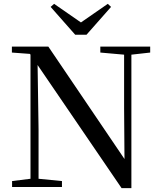

<svg xmlns="http://www.w3.org/2000/svg" viewBox="-20 -975 841 1001"><path d="M262 -955 244 -939 372 -794H431L559 -939L542 -955L402 -858ZM614 6H665V-690L763 -701V-732H503V-701L627 -690V-411L629 -146L232 -732H42V-701L136 -694L139 -690V-43L43 -31V0H303V-31L181 -43V-302L176 -636Z"/></svg>

Font: Source Han Serif SC Medium
Style: Regular
Weight: 500
Designer: Ryoko NISHIZUKA 西塚涼子 (kana & ideographs); Frank Grießhammer (Latin, Greek & Cyrillic); Wenlong ZHANG 张文龙 (bopomofo); San
Foundry: Adobe
Version: Version 2.003;hotconv 1.1.1;makeotfexe 2.6.0